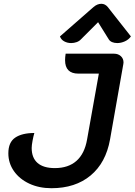

<svg xmlns="http://www.w3.org/2000/svg" viewBox="-20 -983 710 1012"><path d="M24 -175Q24 -233 60 -257.5Q96 -282 161 -282Q156 -265 151.5 -241Q147 -217 147 -203Q147 -151 178 -124Q209 -97 269 -97Q340 -97 383 -135Q426 -173 439 -248L501 -595H393Q323 -595 323 -666Q323 -681 326 -700H581Q603 -700 617 -687Q631 -674 631 -654L630 -645L560 -248Q538 -125 457.5 -58Q377 9 251 9Q186 9 134.5 -15Q83 -39 53.5 -81Q24 -123 24 -175ZM355 -756Q335 -756 318.5 -765Q302 -774 296 -791L473 -946Q493 -963 514 -963Q534 -963 548 -946L670 -791Q658 -774 638 -765Q618 -756 598 -756Q583 -756 571 -761Q559 -766 553 -776L497 -866L407 -776Q398 -766 384 -761Q370 -756 355 -756Z"/></svg>

Font: K2D SemiBold
Style: Italic
Weight: 600
Italic angle: -10°
Designer: Katatrad Aksorn Co.,Ltd.
Foundry: Cadson Demak Co.,Ltd.
Version: Version 1.000; ttfautohint (v1.6)